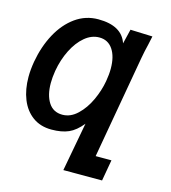

<svg xmlns="http://www.w3.org/2000/svg" viewBox="-110 -649 821 922"><g transform="rotate(15 300.0 -188.5)"><path d="M184 10Q129 10 90.5 -18Q52 -46 32.2 -95Q12.5 -144 12.5 -206.5Q12.5 -242 19.5 -283Q33.5 -362 67.5 -424.8Q101.5 -487.5 152.2 -523.8Q203 -560 265.5 -560Q382.5 -560 409.5 -479L427 -551.5L537 -547.5L528 -505.5Q519 -469 513 -435.5L422.5 78H501L482.5 183H290L335 -59.5Q303 -20 268.8 -5Q234.5 10 184 10ZM378 -283Q384 -317 384 -346Q384 -406.5 360 -441.8Q336 -477 293 -477Q254.5 -477 220.8 -448.8Q187 -420.5 163 -372.5Q139 -324.5 129 -267Q123.5 -233 123.5 -205.5Q123.5 -145.5 147 -109Q170.5 -72.5 216 -72.5Q256.5 -72.5 290.5 -104.8Q324.5 -137 347 -185.5Q369.5 -234 378 -283Z"/></g></svg>

Font: JuliaMono SemiBoldItalic
Style: Regular
Weight: 600
Italic angle: -9°
Monospace: yes
Designer: cormullion
Foundry: corm
Version: Version 0.049; ttfautohint (v1.8.4)